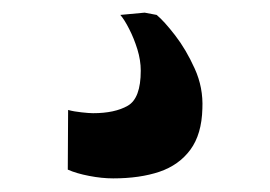

<svg xmlns="http://www.w3.org/2000/svg" viewBox="-20 -26 416 296"><path d="M154.5 249Q137 249 117.5 245.2Q98 241.5 84.5 235.5L85 143.5Q94 146 105.8 147.2Q117.5 148.5 123.5 148.5Q157 148.5 177 137Q197 125.5 197 83Q197 67 191.8 50Q186.5 33 179.2 18.8Q172 4.5 165.5 -3L203 -6.5L221.5 -3Q233 6.5 250 28.5Q267 50.5 280.2 79.8Q293.5 109 292 141.5Q291 181 273.5 204.8Q256 228.5 225.8 238.8Q195.5 249 154.5 249Z"/></svg>

Font: Merriweather 72pt Black
Style: Regular
Weight: 900
Version: Version 2.100